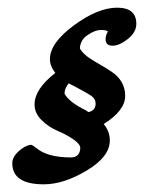

<svg xmlns="http://www.w3.org/2000/svg" viewBox="-20 -387 375 500"><path d="M148 -143Q160 -121 203 -100Q208 -97 210 -95Q229 -99 229 -117Q229 -130 217.5 -137.5Q206 -145 198.5 -149Q191 -153 179 -159.5Q167 -166 159 -170Q148 -157 148 -143ZM70 -115Q70 -155 124 -197Q110 -215 110 -233Q110 -275 172.5 -321Q235 -367 285 -367Q335 -367 335 -325Q335 -303 313 -285.5Q291 -268 273 -268Q255 -268 255 -285Q255 -295 261 -305Q257 -309 242.5 -309Q228 -309 208.5 -296Q189 -283 188 -261Q197 -244 227.5 -226.5Q258 -209 271 -200Q306 -176 306 -137.5Q306 -99 250 -64Q266 -45 266 -21Q266 21 206 57Q146 93 94 93Q12 93 12 38Q12 22 28.5 7Q45 -8 60 -10Q64 -10 74 -2Q103 23 165 23Q177 23 183 16Q189 9 189 -1.5Q189 -12 170.5 -24.5Q152 -37 129.5 -46.5Q107 -56 88.5 -74Q70 -92 70 -115Z"/></svg>

Font: Dr Sugiyama
Style: Regular
Weight: 400
Designer: Alejandro Paul
Foundry: Alejandro Paul
Version: Version 1.000